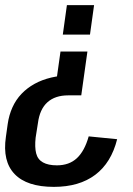

<svg xmlns="http://www.w3.org/2000/svg" viewBox="-31 -560 518 749"><path d="M-1 -76Q4 -111 17.5 -141Q31 -171 53 -194Q75 -217 104 -233Q133 -249 169 -257.5Q205 -266 246 -266L186 -224L205 -359H310L286 -188H235Q184 -188 154 -161Q124 -134 117 -80L108 -23Q104 14 110 38Q116 62 136.5 73.5Q157 85 191 85Q239 85 269 57Q299 29 315 -28L426 -17Q403 75 340.5 122Q278 169 179 169Q74 169 26 119Q-22 69 -8 -26ZM214 -425 230 -540H336L320 -425Z"/></svg>

Font: Pathway Extreme Condensed SemiBold
Style: Italic
Weight: 600
Width: 3
Italic angle: -8°
Version: Version 1.001;gftools[0.9.26]